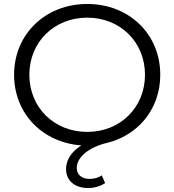

<svg xmlns="http://www.w3.org/2000/svg" viewBox="-20 -727 879 968"><path d="M420 -62C253 -62 128 -185 128 -350C128 -515 253 -638 420 -638C586 -638 711 -515 711 -350C711 -185 586 -62 420 -62ZM424 221C456 221 486 212 510 196L493 157C477 169 454 175 432 175C395 175 367 156 367 120C367 64 430 15 517 -6C667 -41 788 -169 788 -350C788 -555 631 -707 420 -707C209 -707 51 -555 51 -350C51 -155 194 -8 390 6C332 43 313 87 313 125C313 183 356 221 424 221Z"/></svg>

Font: Montserrat-Alt1
Style: Regular
Weight: 400
Designer: Differentunic
Foundry: Differentunic
Version: Version 7.222